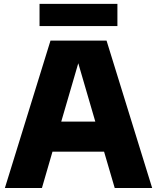

<svg xmlns="http://www.w3.org/2000/svg" viewBox="-20 -944 788 964"><path d="M4.5 0 233.5 -740H515L744 0H556L502.5 -182.5H243.5L190.5 0ZM287.5 -333.5H458.5L373 -626.5ZM178.5 -813V-924.5H569.5V-813Z"/></svg>

Font: Encode Sans XBd
Style: Regular
Weight: 800
Designer: Multiple Designers
Foundry: Impallari Type
Version: Version 3.002; ttfautohint (v1.8.3) -l 8 -r 50 -G 200 -x 14 